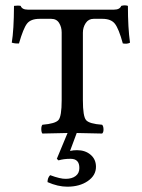

<svg xmlns="http://www.w3.org/2000/svg" viewBox="-20 -496 529 716"><path d="M243.2 96.2Q217.3 96.2 198.2 102.1L191.9 96.2L231.9 0Q208 0 138.2 2Q134.3 -2 134 -13.9Q133.8 -25.9 138.2 -30.8Q186 -34.7 198 -48.3Q210 -62 210 -122.1V-375Q210 -395 200.4 -410.4Q190.9 -425.8 170.9 -425.8H127.9Q94.7 -425.8 80.8 -408Q66.9 -390.1 50.8 -334Q36.6 -333 23.9 -336.9Q31.7 -383.8 32.2 -474.1Q47.4 -476.1 57.1 -474.1Q62 -460 84 -460H404.8Q426.8 -460 432.1 -474.1Q446.3 -478 457 -474.1Q457 -392.1 464.8 -336.9Q455.1 -331.1 438 -334Q422.9 -389.2 408.4 -407.5Q394 -425.8 361.8 -425.8H329.1Q310.1 -425.8 299.6 -409.9Q289.1 -394 289.1 -374V-122.1Q289.1 -62 301 -48.1Q313 -34.2 360.8 -30.8Q365.7 -25.9 366 -13.9Q366.2 -2 360.8 2Q281.7 0 266.1 0L241.2 66.9Q253.4 64 267.1 64Q297.9 64 317.9 81.1Q337.9 98.1 337.9 126Q337.9 158.2 307.4 179.2Q276.9 200.2 231 200.2Q195.8 200.2 157.2 183.1Q157.2 167 167 157.2Q205.1 171.4 225.1 170.9Q248 170.9 262 160.4Q275.9 149.9 275.9 130.9Q276.4 96.2 243.2 96.2Z"/></svg>

Font: Linux Libertine Capitals
Style: Small Caps
Weight: 400
Designer: Philipp H. Poll
Foundry: Philipp H. Poll
Version: Version 5.1.3